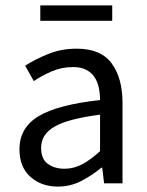

<svg xmlns="http://www.w3.org/2000/svg" viewBox="-20 -678 544 710"><path d="M194 12Q133 12 92.5 -24Q52 -60 52 -126Q52 -206 123 -248.5Q194 -291 350 -308Q350 -331 345.5 -353Q341 -375 330 -392Q319 -409 299.5 -419.5Q280 -430 250 -430Q208 -430 171 -414Q134 -398 105 -378L73 -435Q107 -457 156 -477.5Q205 -498 264 -498Q353 -498 393 -443.5Q433 -389 433 -298V0H365L358 -58H355Q320 -29 280 -8.5Q240 12 194 12ZM218 -54Q253 -54 284 -70.5Q315 -87 350 -119V-254Q289 -246 247.5 -235Q206 -224 180.5 -209Q155 -194 143.5 -174.5Q132 -155 132 -132Q132 -90 157 -72Q182 -54 218 -54ZM129 -601V-658H395V-601Z"/></svg>

Font: CV Source Sans
Style: Regular
Weight: 400
Designer: Paul D. Hunt
Foundry: Adobe Systems Incorporated
Version: Version 3.001